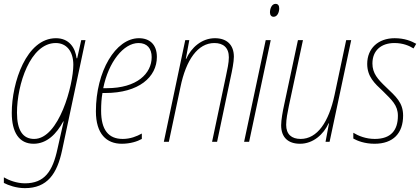

<svg xmlns="http://www.w3.org/2000/svg" viewBox="-25 -735 2178 995"><path d="M104 240C220 240 271 166 297 43L418 -527H396L375 -433H372C365 -488 333 -537 265 -537C112 -537 36 -308 36 -150C36 -49 74 10 149 10C218 10 268 -41 303 -106H305C298 -77 290 -42 286 -22L273 36C248 153 206 215 104 215C62 215 20 199 -5 184V213C18 225 59 240 104 240ZM152 -15C94 -15 63 -59 63 -151C63 -297 132 -512 264 -512C319 -512 355 -470 355 -399C355 -296 281 -15 152 -15Z M606 10C650 10 687 -2 710 -15V-43C683 -28 650 -15 611 -15C537 -15 499 -62 499 -161C499 -195 501 -226 506 -253H520C695 -253 788 -336 788 -440C788 -505 750 -537 695 -537C574 -537 472 -365 472 -158C472 -41 527 10 606 10ZM528 -278H510C537 -413 615 -512 693 -512C738 -512 761 -483 761 -439C761 -354 685 -278 528 -278Z M824 0H850L910 -283C939 -425 1000 -512 1086 -512C1132 -512 1161 -488 1161 -438C1161 -409 1153 -375 1146 -341L1074 0H1100L1170 -333C1178 -369 1187 -414 1187 -441C1187 -504 1149 -537 1089 -537C1020 -537 966 -488 940 -430H938L956 -527H935Z M1393 -648C1413 -648 1422 -673 1422 -691C1422 -706 1416 -715 1403 -715C1383 -715 1374 -690 1374 -671C1374 -657 1381 -648 1393 -648ZM1240 0H1266L1378 -527H1352Z M1530 10C1598 10 1652 -39 1678 -96H1680L1662 0H1683L1795 -527H1769L1709 -244C1679 -102 1619 -15 1533 -15C1486 -15 1458 -39 1458 -88C1458 -117 1465 -152 1472 -186L1545 -527H1519L1448 -194C1440 -158 1432 -113 1432 -86C1432 -22 1469 10 1530 10Z M1916 10C2013 10 2064 -45 2064 -136C2064 -204 2026 -235 1975 -284C1933 -324 1905 -355 1905 -406C1905 -473 1950 -512 2019 -512C2063 -512 2096 -498 2118 -484L2132 -508C2107 -522 2072 -537 2020 -537C1935 -537 1878 -484 1878 -404C1878 -338 1916 -303 1959 -263C2005 -217 2037 -190 2037 -135C2037 -60 2001 -15 1917 -15C1871 -15 1832 -31 1806 -47V-17C1827 -5 1865 10 1916 10Z"/></svg>

Font: Noto Sans Condensed Thin
Style: Italic
Weight: 100
Width: 3
Italic angle: -12°
Designer: Monotype Design Team
Foundry: Monotype Imaging Inc.
Version: Version 2.013